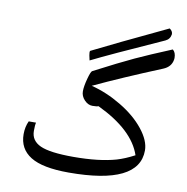

<svg xmlns="http://www.w3.org/2000/svg" viewBox="-95 -984 1059 1086"><g transform="rotate(10 434.5 -441.0)"><path d="M774 -188Q774 10 370 10Q220 10 151 -33Q82 -76 82 -160Q82 -202 98 -236H140Q136 -222 136 -188Q136 -132 191 -107Q246 -82 381 -82Q528 -82 626 -110Q673 -124 726 -152Q680 -290 472 -389Q462 -385 437 -385Q412 -385 391 -407Q370 -429 370 -457Q370 -485 382 -529.5Q394 -574 402 -578Q546 -653 625 -689.5Q704 -726 830 -778Q848 -764 848 -732L847 -722Q840 -680 796 -662Q576 -572 414 -496Q502 -474 587 -423Q672 -372 723 -308Q774 -244 774 -188ZM377 -635Q369 -669 369 -678.5Q369 -688 371 -689Q492 -750 792 -892Q810 -880 810 -862Q806 -833 780 -821Q479 -686 377 -635Z"/></g></svg>

Font: Autonym
Style: Regular
Weight: 500
Version: Version 1.0.20131126